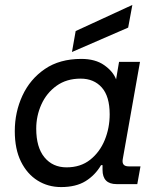

<svg xmlns="http://www.w3.org/2000/svg" viewBox="-20 -747 640 779"><path d="M228 12Q175 12 132.5 -14.5Q90 -41 65 -91.5Q40 -142 40 -215Q40 -292 71 -359Q102 -426 162 -467Q222 -508 310 -508Q367 -508 403 -482.5Q439 -457 451 -425L463 -496H548L478 -101Q473 -72 502 -72H550L537 0H453Q396 0 396 -58V-77H390Q366 -36 327 -12Q288 12 228 12ZM250 -68Q307 -68 346 -99Q385 -130 405 -179Q425 -228 425 -283Q425 -356 393 -392Q361 -428 307 -428Q250 -428 209.5 -399Q169 -370 148 -323.5Q127 -277 127 -225Q127 -149 160.5 -108.5Q194 -68 250 -68ZM272 -536 287 -621 517 -727 500 -635Z"/></svg>

Font: DM Mono
Style: Italic
Weight: 400
Italic angle: -10°
Designer: Colophon Foundry
Foundry: Colophon Foundry
Version: Version 1.000; ttfautohint (v1.8.2.53-6de2)